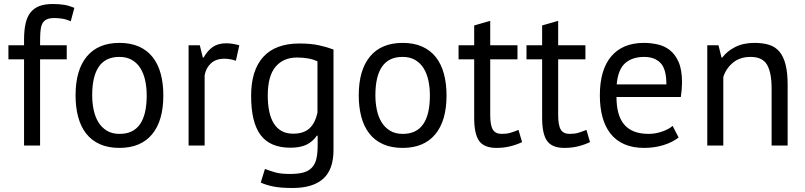

<svg xmlns="http://www.w3.org/2000/svg" viewBox="-20 -726 4019 958"><path d="M22 -500H100V-528Q100 -574 107.5 -608Q115 -642 132 -663.5Q149 -685 176 -695.5Q203 -706 243 -706Q275 -706 299.5 -702Q324 -698 351 -687L333 -620Q310 -630 289.5 -633Q269 -636 251 -636Q225 -636 210.5 -628Q196 -620 189.5 -604.5Q183 -589 181.5 -566.5Q180 -544 180 -514V-500H313V-430H180V0H100V-430H22Z M357 -250Q357 -377 413.5 -444.5Q470 -512 576 -512Q632 -512 673.5 -493.5Q715 -475 742 -440.5Q769 -406 782 -357.5Q795 -309 795 -250Q795 -123 738.5 -55.5Q682 12 576 12Q520 12 478.5 -6.5Q437 -25 410 -59.5Q383 -94 370 -142.5Q357 -191 357 -250ZM440 -250Q440 -212 447.5 -177Q455 -142 471 -116Q487 -90 513 -74Q539 -58 576 -58Q712 -57 712 -250Q712 -289 704.5 -324Q697 -359 681 -385Q665 -411 639 -426.5Q613 -442 576 -442Q440 -443 440 -250Z M1157 -423Q1127 -433 1100 -433Q1057 -433 1032 -409.5Q1007 -386 1001 -350V0H921V-500H977L992 -439H996Q1015 -473 1041.5 -491.5Q1068 -510 1109 -510Q1138 -510 1174 -500Z M1644 23Q1644 120 1592.5 166Q1541 212 1440 212Q1380 212 1343.5 204.5Q1307 197 1281 185L1302 117Q1325 126 1353 134Q1381 142 1426 142Q1468 142 1494.5 134.5Q1521 127 1537 109.5Q1553 92 1559 64.5Q1565 37 1565 -1V-49H1561Q1541 -20 1510 -4.5Q1479 11 1429 11Q1328 11 1280.5 -52Q1233 -115 1233 -248Q1233 -376 1294 -442.5Q1355 -509 1474 -509Q1531 -509 1571.5 -500Q1612 -491 1644 -479ZM1443 -59Q1494 -59 1523 -84.5Q1552 -110 1564 -164V-420Q1524 -439 1462 -439Q1394 -439 1355 -393Q1316 -347 1316 -249Q1316 -207 1323 -172Q1330 -137 1345 -112Q1360 -87 1384 -73Q1408 -59 1443 -59Z M1770 -250Q1770 -377 1826.5 -444.5Q1883 -512 1989 -512Q2045 -512 2086.5 -493.5Q2128 -475 2155 -440.5Q2182 -406 2195 -357.5Q2208 -309 2208 -250Q2208 -123 2151.5 -55.5Q2095 12 1989 12Q1933 12 1891.5 -6.5Q1850 -25 1823 -59.5Q1796 -94 1783 -142.5Q1770 -191 1770 -250ZM1853 -250Q1853 -212 1860.5 -177Q1868 -142 1884 -116Q1900 -90 1926 -74Q1952 -58 1989 -58Q2125 -57 2125 -250Q2125 -289 2117.5 -324Q2110 -359 2094 -385Q2078 -411 2052 -426.5Q2026 -442 1989 -442Q1853 -443 1853 -250Z M2268 -500H2346V-599L2426 -622V-500H2562V-430H2426V-153Q2426 -101 2439 -79.5Q2452 -58 2483 -58Q2509 -58 2527 -63.5Q2545 -69 2567 -78L2585 -17Q2558 -4 2526 4Q2494 12 2457 12Q2396 12 2371 -22.5Q2346 -57 2346 -138V-430H2268Z M2607 -500H2685V-599L2765 -622V-500H2901V-430H2765V-153Q2765 -101 2778 -79.5Q2791 -58 2822 -58Q2848 -58 2866 -63.5Q2884 -69 2906 -78L2924 -17Q2897 -4 2865 4Q2833 12 2796 12Q2735 12 2710 -22.5Q2685 -57 2685 -138V-430H2607Z M3366 -40Q3336 -16 3290.5 -2Q3245 12 3194 12Q3137 12 3095 -6.5Q3053 -25 3026 -59.5Q2999 -94 2986 -142Q2973 -190 2973 -250Q2973 -378 3030 -445Q3087 -512 3193 -512Q3227 -512 3261 -504.5Q3295 -497 3322 -476Q3349 -455 3366 -416.5Q3383 -378 3383 -315Q3383 -282 3377 -242H3056Q3056 -198 3065 -164Q3074 -130 3093 -106.5Q3112 -83 3142.5 -70.5Q3173 -58 3217 -58Q3251 -58 3285 -70Q3319 -82 3336 -98ZM3194 -442Q3135 -442 3099.5 -411Q3064 -380 3057 -305H3305Q3305 -381 3276 -411.5Q3247 -442 3194 -442Z M3830 0V-285Q3830 -363 3807.5 -402.5Q3785 -442 3725 -442Q3672 -442 3637.5 -413.5Q3603 -385 3589 -342V0H3509V-500H3565L3580 -439H3584Q3608 -471 3648.5 -491.5Q3689 -512 3745 -512Q3786 -512 3817 -502.5Q3848 -493 3868.5 -469Q3889 -445 3899.5 -404.5Q3910 -364 3910 -302V0Z"/></svg>

Font: PT Sans
Style: Regular
Weight: 400
Version: Version 2.003W OFL; ttfautohint (v1.6)